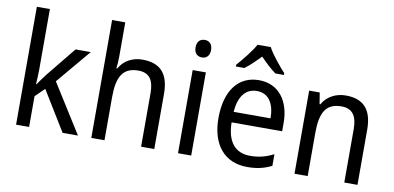

<svg xmlns="http://www.w3.org/2000/svg" viewBox="-73 -1054 2499 1219"><g transform="rotate(10 1177.0 -444.0)"><path d="M162 -436V-826H78V-66H162V-264L221 -322L378 -66H477L279 -381L465 -602H367L215 -415C199 -395 174 -360 162 -342H158C160 -371 162 -409 162 -436Z M648 -606V-826H563V-66H648V-344C648 -472 682 -539 783 -539C853 -539 884 -498 884 -411V-66H969V-421C969 -551 913 -612 797 -612C735 -612 678 -583 649 -529H643C646 -551 648 -579 648 -606Z M1166 -804C1136 -804 1115 -786 1115 -747C1115 -710 1136 -691 1166 -691C1194 -691 1215 -710 1215 -747C1215 -785 1194 -804 1166 -804ZM1207 -602H1122V-66H1207Z M1585 -832H1500C1476 -788 1425 -725 1388 -683V-672H1443C1474 -694 1508 -728 1542 -763C1576 -728 1610 -695 1643 -672H1698V-683C1662 -723 1608 -787 1585 -832ZM1549 -612C1417 -612 1336 -509 1336 -330C1336 -160 1422 -56 1569 -56C1632 -56 1677 -67 1726 -91V-166C1676 -141 1632 -129 1575 -129C1478 -129 1425 -193 1423 -318H1749V-372C1749 -513 1676 -612 1549 -612ZM1548 -542C1627 -542 1662 -475 1662 -386H1424C1432 -487 1475 -542 1548 -542Z M2108 -612C2047 -612 1989 -584 1958 -529H1953L1941 -602H1873V-66H1958V-344C1958 -474 1992 -539 2093 -539C2163 -539 2194 -496 2194 -411V-66H2279V-421C2279 -553 2221 -612 2108 -612Z"/></g></svg>

Font: Noto Sans Malayalam UI SemiCondensed
Style: Regular
Weight: 400
Width: 4
Designer: Jelle Bosma - Monotype Design Team
Foundry: Monotype Imaging Inc.
Version: Version 2.104